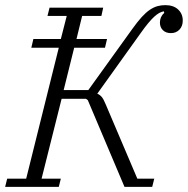

<svg xmlns="http://www.w3.org/2000/svg" viewBox="-27 -728 732 748"><path d="M1 -32H75L202 -542H95L103 -576H210L233 -666H158L166 -698H375L368 -666H293L271 -576H390L382 -542H262L221 -377H317L489 -616Q509 -644 525.5 -662Q542 -680 557 -690Q572 -700 586.5 -704Q601 -708 617 -708Q649 -708 667 -691Q685 -674 685 -648Q685 -626 672 -612.5Q659 -599 639 -599Q619 -599 607.5 -610.5Q596 -622 596 -640Q596 -663 613 -678L611 -684Q602 -682 593.5 -677.5Q585 -673 574.5 -663.5Q564 -654 551 -638.5Q538 -623 521 -599L352 -363Q362 -359 369.5 -350Q377 -341 385 -321L508 -32H574L566 0H458L315 -338L308 -343H213L135 -32H210L202 0H-7Z"/></svg>

Font: IBM Plex Serif Light
Style: Italic
Weight: 300
Italic angle: -14°
Designer: Mike Abbink, Paul van der Laan, Pieter van Rosmalen
Foundry: Bold Monday
Version: Version 3.001